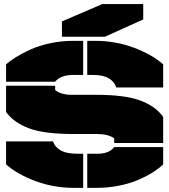

<svg xmlns="http://www.w3.org/2000/svg" viewBox="-20 -910 829 940"><path d="M681.2 -890.1V-814.9L493.2 -730H283.2V-805.2L481 -890.1ZM9.8 -105V-217.8H240.2Q247.1 -191.4 276.1 -174.3Q305.2 -157.2 361.8 -157.2H387.2V9.8H341.8Q243.7 9.8 154.5 -23.2Q65.4 -56.2 9.8 -105ZM9.8 -361.8V-490.2H250V-469.2Q278.3 -445.8 333 -445.8H451.2Q590.3 -445.8 665.3 -418.5Q740.2 -391.1 778.8 -337.9V-210H539.1V-232.9Q508.8 -253.9 456.1 -253.9H337.9Q198.7 -253.9 123.5 -281.2Q48.3 -308.6 9.8 -361.8ZM9.8 -509.8V-595.2Q31.7 -613.8 59.6 -631.1Q87.4 -648.4 128.9 -667.5Q170.4 -686.5 225.1 -698.2Q279.8 -710 337.9 -710H387.2V-543H337.9Q276.4 -543 250 -509.8ZM407.2 9.8V-157.2H456.1Q514.6 -157.2 539.1 -189.9H778.8V-105Q758.8 -85.9 730 -67.4Q701.2 -48.8 660.4 -30.8Q619.6 -12.7 564.9 -1.5Q510.3 9.8 451.2 9.8ZM407.2 -543V-710H446.8Q544.9 -710 634 -677Q723.1 -644 778.8 -595.2V-481.9H548.8Q542 -507.8 514.4 -525.4Q486.8 -543 437 -543Z"/></svg>

Font: Nastup Basic
Style: Regular
Weight: 400
Designer: Maksym Kobuzan
Foundry: Zakznak
Version: Version 1.020;FEAKit 1.0